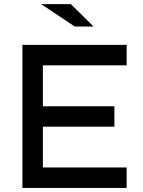

<svg xmlns="http://www.w3.org/2000/svg" viewBox="-20 -920 700 940"><path d="M89.8 -700.2H600.1V-600.1H189.9V-399.9H540V-299.8H189.9V-100.1H600.1V0H89.8ZM438 -790H346.2L181.2 -899.9H327.1Z"/></svg>

Font: Aldrich
Style: Regular
Weight: 400
Designer: Matthew Desmond
Foundry: Matthew Desmond
Version: Version 1.002 2011